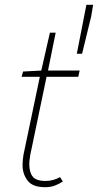

<svg xmlns="http://www.w3.org/2000/svg" viewBox="-20 -772 408 800"><path d="M168 8Q116 8 95 -19.5Q74 -47 74 -84Q74 -96 75 -106Q76 -116 78 -128L146 -452H70L76 -474L152 -478L188 -636H212L180 -478H312L306 -452H174L106 -126Q105 -117 103.5 -108Q102 -99 102 -88Q102 -54 116.5 -36Q131 -18 170 -18Q187 -18 202.5 -22.5Q218 -27 230 -34L242 -16Q229 -7 210.5 0.5Q192 8 168 8ZM300 -548 340 -752H368L360 -704L322 -548Z"/></svg>

Font: Source Sans 3 ExtraLight ExtraLight
Style: Italic
Weight: 250
Italic angle: -11°
Version: Version 3.052;hotconv 1.1.0;makeotfexe 2.6.0